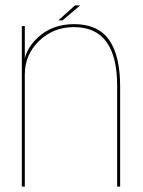

<svg xmlns="http://www.w3.org/2000/svg" viewBox="-20 -688 526 708"><path d="M60.5 0H71.5V-458V-592H60.5ZM412 0H423V-369Q423 -483.5 382 -541.2Q341 -599 253.5 -599Q173 -599 120 -550.2Q67 -501.5 67 -436.5L71.5 -413.5Q71.5 -486 124 -537Q176.5 -588 253 -588Q332.5 -588 372.2 -534Q412 -480 412 -371ZM195 -613H211L275.5 -668H256.5Z"/></svg>

Font: Anybody UltraCondensed Thin Thin
Style: Regular
Weight: 250
Version: Version 1.111